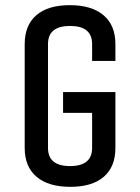

<svg xmlns="http://www.w3.org/2000/svg" viewBox="-20 -705 540 740"><path d="M75.2 -134.8V-535.2Q75.2 -607.4 119.9 -646.2Q164.6 -685.1 249 -685.1Q333.5 -685.1 379.2 -646.2Q424.8 -607.4 424.8 -535.2V-470.2H335V-535.2Q335 -605 250 -605Q165 -605 165 -535.2V-134.8Q165 -64.9 250 -64.9Q335 -64.9 335 -134.8V-270H223.1V-350.1H424.8V-134.8Q424.8 -62.5 380.1 -23.7Q335.4 15.1 251 15.1Q166.5 15.1 120.8 -23.7Q75.2 -62.5 75.2 -134.8Z"/></svg>

Font: Unica One
Style: Bold
Weight: 400
Designer: Eduardo Rodriguez Tunni
Foundry: Eduardo Rodriguez Tunni
Version: Version 1.001